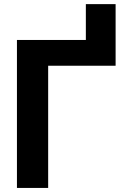

<svg xmlns="http://www.w3.org/2000/svg" viewBox="-20 -924 624 944"><path d="M63.3 0V-727.5H402.1V-903.7H548.4V-600.8H216.8V0Z"/></svg>

Font: GitLab Sans
Style: Regular
Weight: 400
Designer: Rasmus Andersson
Foundry: Modifications by GitLab B.V., manufactured by rsms
Version: Version 4.000;git-c8fb6b7